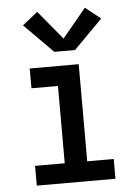

<svg xmlns="http://www.w3.org/2000/svg" viewBox="-54 -809 608 851"><g transform="rotate(-5 250.0 -383.5)"><path d="M75 0V-88H207V-432H89V-520H307V-88H425V0ZM204 -584 76 -713 144 -767 250 -639 356 -767 424 -713 296 -584Z"/></g></svg>

Font: Iosevka SS04 Semibold
Style: Regular
Weight: 600
Monospace: yes
Designer: Belleve Invis
Foundry: Belleve Invis
Version: Version 19.0.0; ttfautohint (v1.8.4)